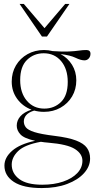

<svg xmlns="http://www.w3.org/2000/svg" viewBox="-20 -690 480 975"><path d="M203.5 -122Q177.5 -122 153.5 -128.5Q125 -119.5 113 -105.2Q101 -91 101 -73.5Q101 -57 111.2 -43.5Q121.5 -30 154.8 -19.2Q188 -8.5 257.5 0Q327 8.5 366.2 23.5Q405.5 38.5 421.5 61Q437.5 83.5 437.5 115Q437.5 155 406.8 189.2Q376 223.5 321 244.2Q266 265 192 265Q98.5 265 50.5 233.8Q2.5 202.5 2.5 151Q2.5 110 41.5 75.8Q80.5 41.5 158.5 25Q103 13 84 -7.2Q65 -27.5 65 -52Q65 -78.5 83.8 -99.8Q102.5 -121 140 -133Q95 -150 67.2 -188Q39.5 -226 39.5 -275.5Q39.5 -321.5 61 -357.8Q82.5 -394 119.8 -415Q157 -436 203.5 -436Q226.5 -436 247.5 -430.5Q297.5 -427 329 -428.5Q360.5 -430 380.8 -433Q401 -436 418 -436Q439.5 -436 439.5 -417Q439.5 -403 430.8 -393.2Q422 -383.5 409 -383.5Q390.5 -383.5 363.8 -396.5Q337 -409.5 287.5 -415.5Q324 -396 345.8 -361Q367.5 -326 367.5 -282Q367.5 -236.5 346 -200.2Q324.5 -164 287.2 -143Q250 -122 203.5 -122ZM205 -138.5Q255.5 -138.5 289.8 -172Q324 -205.5 324 -274Q324 -339.5 290.5 -379.5Q257 -419.5 202 -419.5Q152 -419.5 117.2 -385.8Q82.5 -352 82.5 -283.5Q82.5 -218 116.5 -178.2Q150.5 -138.5 205 -138.5ZM39.5 146Q39.5 190.5 77.8 219.2Q116 248 194.5 248Q254.5 248 300.5 232.2Q346.5 216.5 372.5 189Q398.5 161.5 398.5 126.5Q398.5 91 360.5 66.8Q322.5 42.5 225.5 34.5Q205 33 187.5 30Q105.5 45 72.5 76.8Q39.5 108.5 39.5 146ZM332.5 -670 218.5 -504.5H193L79.5 -670H101L206 -547L311 -670Z"/></svg>

Font: Newsreader Text ExtraLight
Style: Regular
Weight: 275
Designer: Hugues Gentile
Foundry: Production Type
Version: Version 1.001